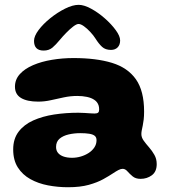

<svg xmlns="http://www.w3.org/2000/svg" viewBox="-20 -719 711 802"><path d="M264.1 63.1Q221.5 63.1 180.6 55.3Q139.6 47.5 106.8 29.2Q74 11 54.6 -19.4Q35.1 -49.9 35.1 -94.8Q35.1 -139.2 57.7 -168.9Q80.2 -198.6 118.8 -215.9Q157.4 -233.2 206.1 -240.7Q254.8 -248.1 307 -248.1Q320 -248.1 332.9 -247.2Q345.9 -246.4 356.9 -245.6Q368 -244.8 374.6 -244.8Q385.8 -244.8 390 -248.7Q394.2 -252.6 394.2 -261.6Q394.2 -271.1 391.9 -278.5Q389.5 -285.9 385 -291.8Q380.5 -297.8 374 -301.9Q362.1 -310.2 343.4 -314.2Q324.8 -318.2 302.8 -318.2Q274.8 -318.2 247.3 -312.4Q219.9 -306.6 193.1 -300.6Q166.4 -294.5 139.5 -294.5Q93.6 -294.5 68.1 -309.6Q42.5 -324.8 42.5 -356.9Q42.5 -387.1 63.1 -409.7Q83.6 -432.2 118.6 -447.1Q153.5 -462 197.2 -469.2Q241 -476.5 286.9 -476.5Q382.2 -476.5 447.9 -456.4Q513.6 -436.2 547.8 -387.7Q581.9 -339.1 581.9 -253.1Q581.9 -233.9 580.2 -219.5Q578.5 -205.1 576.2 -194.2Q573.9 -183.4 572.2 -175Q570.5 -166.6 570.5 -158.9Q570.5 -145 580.1 -131.6Q589.8 -118.1 602.6 -103.6Q615.4 -89 625 -72Q634.6 -55 634.6 -33.6Q634.6 -1.9 614.3 13.1Q594 28.1 567.2 28.1Q546.5 28.1 533.9 17.6Q521.4 7.1 512.3 -3.3Q503.2 -13.8 492.2 -13.8Q484.6 -13.8 474.9 -8.8Q465.1 -3.8 452.1 4.9Q436.4 15.5 411.7 29.2Q387 43 350.9 53.1Q314.9 63.1 264.1 63.1ZM280.9 -59.9Q299.5 -59.9 317.6 -65.2Q335.6 -70.5 350.6 -80.2Q365.5 -90 374.4 -103.5Q383.2 -117 383.2 -133.2Q383.2 -145.8 375.4 -151.9Q367.5 -158.1 352.2 -160.4Q337 -162.8 315 -162.8Q290.1 -162.8 266.9 -157.5Q243.8 -152.2 229 -139.8Q214.2 -127.2 214.2 -105.2Q214.2 -89.4 223.1 -79.4Q231.9 -69.5 246.9 -64.7Q261.9 -59.9 280.9 -59.9ZM162.2 -507.8Q122.1 -507.8 122.1 -548.4Q122.1 -568.1 141.3 -593.7Q160.5 -619.2 190.2 -643.1Q219.9 -667 251.8 -682.9Q283.6 -698.8 308.5 -698.8Q331.1 -698.8 360.8 -682.6Q390.4 -666.5 417.9 -642.2Q445.5 -617.9 463.6 -593Q481.8 -568.1 481.8 -550.2Q481.8 -531.6 471.4 -521.1Q461 -510.5 443.5 -510.5Q420.4 -510.5 406.6 -523.1Q392.9 -535.6 379.1 -557.5Q370.4 -571.4 357.1 -585.6Q343.9 -599.9 330.6 -609.4Q317.4 -618.9 308.1 -618.9Q299.8 -618.9 285.6 -608.1Q271.5 -597.2 256.6 -581.9Q241.6 -566.6 230 -552.5Q213.2 -532.1 198.8 -519.9Q184.2 -507.8 162.2 -507.8Z"/></svg>

Font: Gluten Thin
Style: Regular
Weight: 100
Designer: Tyler Finck
Foundry: Etcetera Type Company
Version: Version 1.300